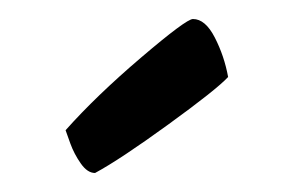

<svg xmlns="http://www.w3.org/2000/svg" viewBox="-20 -742 309 202"><path d="M49 -605Q81 -641 128.5 -681.5Q176 -722 183 -722Q196 -722 206 -702.5Q216 -683 220 -661Q208 -648 157 -611Q106 -574 80 -560Q72 -560 65 -570Q58 -580 54 -591Q50 -602 49 -605Z"/></svg>

Font: Yanone Kaffeesatz
Style: Regular
Weight: 400
Designer: Yanone (Cyrillic: Daniel Pouzeot & Huerta Tipografica)
Foundry: Yanone
Version: Version 1.100;PS 001.100;hotconv 1.0.70;makeotf.lib2.5.58329